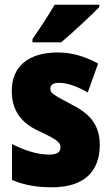

<svg xmlns="http://www.w3.org/2000/svg" viewBox="-20 -786 472 816"><path d="M402 -756V-766H212C187 -722 151 -668 118 -620V-606H240C291 -649 368 -721 402 -756ZM404 -170C404 -259 358 -305 282 -343C205 -384 194 -390 194 -409C194 -426 207 -434 232 -434C268 -434 314 -416 353 -393L397 -516C339 -547 286 -563 225 -563C103 -563 30 -505 30 -400C30 -318 68 -265 143 -230C225 -192 237 -180 237 -160C237 -138 221 -129 187 -129C139 -129 80 -148 31 -174V-21C86 2 140 10 201 10C335 10 404 -55 404 -170Z"/></svg>

Font: Noto Sans Armenian Condensed Black
Style: Regular
Weight: 900
Width: 3
Designer: Monotype Design Team
Foundry: Monotype Imaging Inc.
Version: Version 2.008